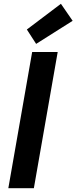

<svg xmlns="http://www.w3.org/2000/svg" viewBox="-20 -995 404 1015"><path d="M24 0 150 -720H285L159 0ZM171 -763 122 -839 302 -975 364 -885Z"/></svg>

Font: DM Sans 10pt
Style: Bold Italic
Weight: 700
Italic angle: -10°
Version: Version 4.004;gftools[0.9.30]